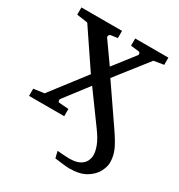

<svg xmlns="http://www.w3.org/2000/svg" viewBox="-164 -591 837 900"><g transform="rotate(30 255.0 -141.0)"><path d="M342.3 200.2Q328.6 200.2 303.7 197Q278.8 193.8 263.2 191.9L254.4 156.2Q268.1 157.2 287.6 158.7Q307.1 160.2 318.4 160.2Q356 160.2 376 148.7Q396 137.2 403.3 120.8Q410.6 104.5 410.6 90.3Q410.6 69.3 399.9 41Q389.2 12.7 361.3 -25.4L242.2 -189L144 -61Q140.6 -56.6 142.1 -50Q143.6 -43.5 149.9 -43L200.2 -39.1V0H9.8V-39.1L66.9 -46.9L210 -232.9L74.2 -434.1L15.1 -442.9V-481.9H234.9V-442.9L200.2 -438Q193.4 -437 190.2 -431.2Q187 -425.3 189.9 -419.9L269 -308.1L356 -419.9Q359.9 -424.3 357.9 -430.9Q356 -437.5 349.1 -438L306.2 -442.9V-481.9H485.8V-442.9L432.1 -434.1L297.9 -263.2L435.5 -62.5Q469.7 -12.7 482.4 17.8Q495.1 48.3 495.1 81.5Q495.1 103.5 480.7 131.3Q466.3 159.2 432.9 179.7Q399.4 200.2 342.3 200.2Z"/></g></svg>

Font: Charis
Style: Regular
Weight: 400
Designer: Walt Agee, Miriam Martin, Annie Olsen, Victor Gaultney, Lorna Priest, Alan Ward, Bob Hallissy, Martin Hosken, Sharon Cor
Foundry: SIL Global
Version: Version 7.000